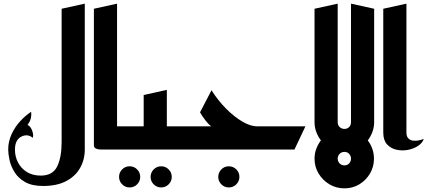

<svg xmlns="http://www.w3.org/2000/svg" viewBox="-20 -820 2344 1053"><path d="M318 -40V-772L445 -800V0Q445 56 419 101.5Q393 147 342.5 173.5Q292 200 216 200Q155 200 117 178Q79 156 59 123Q39 90 32 56.5Q25 23 25 0Q25 -44 43.5 -84Q62 -124 91 -155.5Q120 -187 151 -207Q153 -188 149 -171Q145 -154 131 -135Q147 -128 156 -104.5Q165 -81 160 -64Q145 -76 130.5 -77.5Q116 -79 102 -73Q62 -57 62 1Q62 39 79 71.5Q96 104 127.5 123.5Q159 143 204 143Q269 143 293.5 93Q318 43 318 -40Z M535 0Q535 0 525 -0.5Q515 -1 505 -6Q495 -11 495 -23V-772L622 -800V-127H715V0Z M864 208Q840 208 823 191Q806 174 806 150Q806 126 823 109Q840 92 864 92Q888 92 905 109Q922 126 922 150Q922 174 905 191Q888 208 864 208ZM691 208Q667 208 650 191Q633 174 633 150Q633 126 650 109Q667 92 691 92Q715 92 732 109Q749 126 749 150Q749 174 732 191Q715 208 691 208Z M675 0V-127H768V-299L895 -327V-127H1015V0H859Q857 0 856 0Q855 0 855 0Z M1235 208Q1211 208 1194 191Q1177 174 1177 150Q1177 126 1194 109Q1211 92 1235 92Q1259 92 1276 109Q1293 126 1293 150Q1293 174 1276 191Q1259 208 1235 208Z M975 0V-127H1138Q1123 -139 1106.5 -160Q1090 -181 1077 -204L1140 -325Q1176 -268 1220.5 -223.5Q1265 -179 1309.5 -153Q1354 -127 1391 -127H1655L1595 0Z M1832 -87 1705 -150V-772L1832 -800Z M1869 213Q1824 213 1787 191Q1750 169 1727.5 132Q1705 95 1705 50Q1705 22 1714.5 -3.5Q1724 -29 1740 -50Q1724 -71 1714.5 -96.5Q1705 -122 1705 -150H1832Q1832 -134 1842.5 -123.5Q1853 -113 1869 -113Q1885 -113 1895 -123.5Q1905 -134 1905 -150V-800L2032 -772V-150Q2032 -122 2022.5 -96.5Q2013 -71 1997 -50Q2013 -29 2022 -3.5Q2031 22 2031 50Q2031 95 2009 132Q1987 169 1950.5 191Q1914 213 1869 213ZM1869 87Q1885 87 1895 76Q1905 65 1905 50Q1905 35 1895 24Q1885 13 1869 13Q1853 13 1842.5 24Q1832 35 1832 50Q1832 65 1842.5 76Q1853 87 1869 87Z M2304 -58Q2297 -36 2273 -20Q2249 -4 2217 2Q2185 8 2154 1Q2123 -6 2102.5 -28.5Q2082 -51 2082 -93V-772L2209 -800V-93Q2209 -71 2220 -60.5Q2231 -50 2247 -48.5Q2263 -47 2278.5 -50.5Q2294 -54 2304 -58Z"/></svg>

Font: Reem Kufi SemiBold
Style: Regular
Weight: 600
Designer: Khaled Hosny
Version: Version 1.001